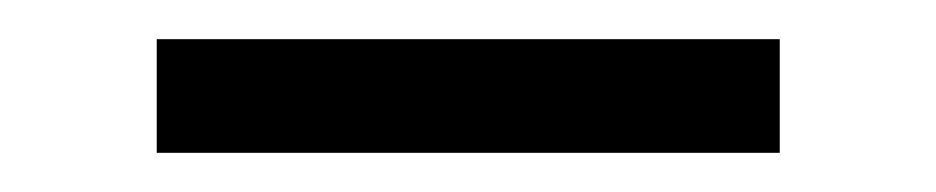

<svg xmlns="http://www.w3.org/2000/svg" viewBox="-20 -756 478 98"><path d="M378 -736V-678H60V-736Z"/></svg>

Font: Chivo Light
Style: Regular
Weight: 300
Designer: Hector Gatti
Foundry: Omnibus-Type
Version: Version 1.007